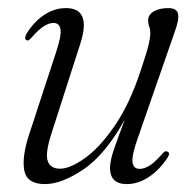

<svg xmlns="http://www.w3.org/2000/svg" viewBox="-20 -458 488 486"><path d="M403 -74.5Q412.5 -71.5 403.5 -58Q383 -27 356 -9.5Q329 8 301 8Q258.5 8 258.5 -33Q258.5 -52 269.5 -83.2Q280.5 -114.5 296 -155.5Q246.5 -66.5 191.2 -29.2Q136 8 94 8Q48 8 41.5 -26.5Q35 -61 54 -118.5L122.5 -327.5Q136 -368.5 133 -384.2Q130 -400 115.5 -400Q104.5 -400 91.5 -392Q78.5 -384 60 -363Q52 -353.5 48 -356Q39.5 -359 48 -374Q66.5 -403.5 92.2 -420.5Q118 -437.5 147 -437.5Q212 -437.5 183.5 -348L110.5 -121Q94 -70 100.8 -50.5Q107.5 -31 132 -31Q157.5 -31 195 -57.8Q232.5 -84.5 270.5 -139.8Q308.5 -195 336.5 -280.5Q352 -326.5 356.2 -345Q360.5 -363.5 360.5 -373.5Q360.5 -383.5 357.8 -390.5Q355 -397.5 355 -407Q355 -420.5 369 -429Q383 -437.5 406 -437.5Q427 -437.5 430.5 -423.5Q434 -409.5 422.5 -378L329 -109Q313 -64 315.5 -47.2Q318 -30.5 333.5 -30.5Q344.5 -30.5 358 -38.5Q371.5 -46.5 391.5 -69.5Q398.5 -77.5 403 -74.5Z"/></svg>

Font: Fraunces 144pt S050 Light
Style: Italic
Weight: 300
Italic angle: -16°
Version: Version 1.000; ttfautohint (v1.8.3)